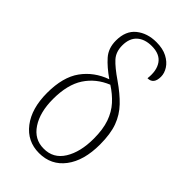

<svg xmlns="http://www.w3.org/2000/svg" viewBox="-237 -838 921 921"><g transform="rotate(45 224.0 -377.5)"><path d="M224 10Q144 10 95.5 -53Q47 -116 47 -222Q47 -329 91.5 -390.5Q136 -452 212 -479Q163 -513 133 -547Q103 -581 103 -633Q103 -699 144 -732Q185 -765 246 -765Q290 -765 319.5 -749.5Q349 -734 364 -710.5Q379 -687 379 -663Q379 -612 338 -612Q345 -669 321.5 -702.5Q298 -736 244 -736Q196 -736 168.5 -711Q141 -686 141 -638Q141 -594 166 -566.5Q191 -539 245 -502Q297 -466 332 -429.5Q367 -393 384.5 -345.5Q402 -298 402 -226Q402 -117 354 -53.5Q306 10 224 10ZM224 -21Q290 -20 325.5 -77Q361 -134 361 -225Q361 -288 345.5 -332Q330 -376 301.5 -407.5Q273 -439 234 -464Q165 -436 126.5 -377.5Q88 -319 88 -221Q88 -132 124.5 -76.5Q161 -21 224 -21Z"/></g></svg>

Font: Noto Serif Condensed ExtraLight
Style: Regular
Weight: 200
Width: 3
Designer: Monotype Design Team
Foundry: Monotype Imaging Inc.
Version: Version 2.013; ttfautohint (v1.8.4.7-5d5b)